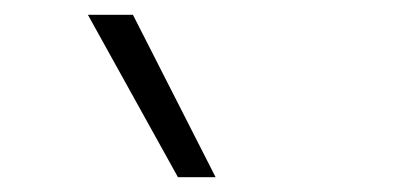

<svg xmlns="http://www.w3.org/2000/svg" viewBox="-20 -810 540 260"><path d="M221 -570 99 -790H160L272 -570Z"/></svg>

Font: M PLUS Code Latin Light
Style: Regular
Weight: 300
Designer: Coji Morishita
Foundry: UNDERFOREST DESIGN
Version: Version 1.002; ttfautohint (v1.8.3)